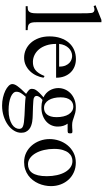

<svg xmlns="http://www.w3.org/2000/svg" viewBox="402 -1164 987 1831"><g transform="rotate(90 895.5 -248.5)"><path d="M267.1 0V-19Q252 -19 241.7 -20.3Q231.4 -21.5 224.4 -23.7Q217.3 -25.9 212.9 -29.3Q208.5 -32.7 205.1 -37.1Q201.7 -41.5 199.2 -46.9Q196.8 -52.2 195.1 -60.1Q193.4 -67.9 192.6 -78.6Q191.9 -89.4 191.9 -105V-722.2H169.9L29.8 -666L39.1 -647.9Q49.8 -652.3 57.9 -654.1Q65.9 -655.8 71.8 -655.8Q78.1 -655.8 83 -653.8Q87.9 -651.9 92.8 -648.9Q96.7 -645 99.4 -640.6Q102.1 -636.2 103.8 -624Q105.5 -611.8 106.2 -589.1Q106.9 -566.4 106.9 -526.9V-105Q106.9 -72.8 103 -57.6Q99.1 -42.5 92.8 -35.2Q88.9 -29.8 84.2 -26.6Q79.6 -23.4 73.5 -21.7Q67.4 -20 59.1 -19.5Q50.8 -19 39.1 -19V0Z M721.2 -169.9 705.1 -180.2Q692.4 -147.9 678.2 -126.5Q664.1 -105 647.2 -92Q630.4 -79.1 610.8 -73.7Q591.3 -68.4 568.8 -68.8Q534.7 -69.3 503.9 -84.5Q473.1 -99.6 449.7 -127.9Q426.3 -156.2 412.6 -197.3Q398.9 -238.3 398.9 -290H721.2Q721.2 -334.5 707.8 -369.4Q694.3 -404.3 670.4 -428.7Q646.5 -453.1 613.8 -466.1Q581.1 -479 543 -479Q495.6 -479 456.1 -461.9Q416.5 -444.8 387.9 -412.4Q359.4 -379.9 343.3 -333Q327.1 -286.1 327.1 -227.1Q327.1 -171.4 343.3 -126.7Q359.4 -82 387.2 -50.5Q415 -19 451.9 -2Q488.8 15.1 530.3 15.1Q570.3 15.1 603.3 -1Q636.2 -17.1 660.6 -43.2Q685.1 -69.3 700.4 -102.5Q715.8 -135.7 721.2 -169.9ZM615.2 -318.8H398.9Q401.9 -348.6 412.6 -371.8Q423.3 -395 439.2 -410.9Q455.1 -426.8 474.4 -434.8Q493.7 -442.9 514.2 -442.9Q526.9 -442.9 544.2 -437.7Q561.5 -432.6 577.4 -418.9Q593.3 -405.3 604.2 -381.1Q615.2 -356.9 615.2 -318.8Z M1252 -423.8Q1252 -442.4 1245.1 -443.8Q1237.8 -445.3 1231.7 -445.6Q1225.6 -445.8 1218 -445.1Q1210.4 -444.3 1200 -443.6Q1189.5 -442.9 1173.8 -442.9Q1149.9 -442.9 1131.8 -448.2Q1113.8 -453.6 1095.5 -460.2Q1077.1 -466.8 1055.9 -472.4Q1034.7 -478 1004.9 -478Q961.4 -478 927 -464.1Q892.6 -450.2 868.9 -427Q845.2 -403.8 832.5 -373.8Q819.8 -343.8 819.8 -311Q819.8 -290 825.4 -269Q831.1 -248 842 -229.2Q853 -210.4 869.6 -195.1Q886.2 -179.7 908.2 -169.9Q881.8 -147.5 866 -130.9Q850.1 -114.3 841.3 -101.6Q832.5 -88.9 829.8 -78.9Q827.1 -68.8 827.1 -60.1Q827.1 -42 839.4 -30.5Q851.6 -19 875 -3.9Q847.7 23.4 829.6 43.7Q811.5 64 800.8 79.3Q790 94.7 785.9 106.2Q781.7 117.7 781.7 127.9Q781.7 145.5 799.1 162.8Q816.4 180.2 845 194.1Q873.5 208 910.4 216.6Q947.3 225.1 985.8 225.1Q1041.5 225.1 1089.1 209.7Q1136.7 194.3 1171.6 168.9Q1206.5 143.6 1226.3 110.8Q1246.1 78.1 1246.1 43Q1246.1 16.1 1236.6 -2.4Q1227.1 -21 1212.2 -33.2Q1197.3 -45.4 1178.7 -52Q1160.2 -58.6 1142.1 -61.8Q1124 -64.9 1108.4 -65.7Q1092.8 -66.4 1084 -66.9Q1027.3 -68.4 993.9 -69.8Q960.4 -71.3 941.9 -73Q923.3 -74.7 915.5 -77.6Q907.7 -80.6 902.8 -85Q895 -92.3 894.8 -102.1Q894.5 -111.8 899.7 -122.3Q904.8 -132.8 913.8 -142.8Q922.9 -152.8 933.1 -160.2Q951.2 -154.8 969 -152.3Q986.8 -149.9 1003.9 -149.9Q1047.4 -149.9 1081.5 -162.6Q1115.7 -175.3 1139.4 -196.8Q1163.1 -218.3 1175.3 -246.8Q1187.5 -275.4 1187 -307.1Q1187 -335.9 1179.7 -358.9Q1172.4 -381.8 1159.2 -399.9H1218.8Q1219.7 -399.9 1224.6 -399.9Q1230 -399.9 1237.1 -400.6Q1244.1 -401.4 1247.1 -403.8Q1250 -407.2 1251 -414.1Q1252 -420.9 1252 -423.8ZM1097.2 -293.9Q1097.2 -262.2 1090.3 -239.7Q1083.5 -217.3 1071.8 -202.9Q1060.1 -188.5 1044.2 -181.6Q1028.3 -174.8 1009.8 -174.8Q985.4 -174.8 966.6 -186.5Q947.8 -198.2 934.8 -219.2Q921.9 -240.2 915 -269.3Q908.2 -298.3 908.2 -333Q908.2 -364.7 915 -387.7Q921.9 -410.6 933.8 -425.3Q945.8 -439.9 961.9 -447Q978 -454.1 996.1 -454.1Q1019.5 -454.1 1038.3 -442.4Q1057.1 -430.7 1070.3 -409.7Q1083.5 -388.7 1090.3 -359.1Q1097.2 -329.6 1097.2 -293.9ZM1209 62Q1209 80.6 1198.2 98.6Q1187.5 116.7 1165.3 130.9Q1143.1 145 1109.6 154.1Q1076.2 163.1 1030.8 163.1Q991.7 163.1 959.5 157.5Q927.2 151.9 904.1 142.1Q880.9 132.3 867.9 118.7Q855 105 855 88.9Q855 77.1 858.2 66.4Q861.3 55.7 867.7 45.2Q874 34.7 882.8 23.7Q891.6 12.7 902.8 0Q933.6 4.4 977.5 6.6Q1021.5 8.8 1079.1 11.2Q1119.1 13.2 1144.5 16.6Q1169.9 20 1184.1 25.9Q1198.2 31.7 1203.6 40.8Q1209 49.8 1209 62Z M1754.9 -241.2Q1754.9 -291 1738.5 -334.2Q1722.2 -377.4 1692.6 -409.4Q1663.1 -441.4 1621.8 -459.7Q1580.6 -478 1530.8 -478Q1478.5 -478 1436.8 -456.5Q1395 -435.1 1366 -399.9Q1336.9 -364.7 1321.5 -319.8Q1306.2 -274.9 1306.2 -228Q1306.2 -179.7 1322.3 -135.7Q1338.4 -91.8 1367.4 -58.1Q1396.5 -24.4 1436.8 -4.6Q1477.1 15.1 1525.9 15.1Q1564 15.1 1595.7 4.4Q1627.4 -6.3 1652.8 -24.7Q1678.2 -43 1697.5 -67.9Q1716.8 -92.8 1729.5 -121.3Q1742.2 -149.9 1748.5 -180.7Q1754.9 -211.4 1754.9 -241.2ZM1660.2 -202.1Q1660.2 -152.3 1651.9 -117.9Q1643.6 -83.5 1628.7 -62.3Q1613.8 -41 1592.8 -31.5Q1571.8 -22 1546.9 -22Q1513.7 -22 1486.6 -42Q1459.5 -62 1440.2 -96.2Q1420.9 -130.4 1410.4 -175.3Q1399.9 -220.2 1399.9 -270Q1399.9 -320.3 1410.4 -354.2Q1420.9 -388.2 1437.5 -408.4Q1454.1 -428.7 1474.6 -437.3Q1495.1 -445.8 1515.1 -445.8Q1548.8 -445.8 1575.7 -427Q1602.5 -408.2 1621.3 -375.5Q1640.1 -342.8 1650.1 -298.3Q1660.2 -253.9 1660.2 -202.1Z"/></g></svg>

Font: Galatia SIL
Style: Regular
Weight: 400
Designer: Development by SIL's NRSI team
Version: Version 2.1